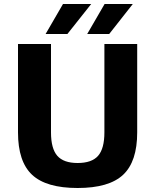

<svg xmlns="http://www.w3.org/2000/svg" viewBox="-20 -920 776 960"><path d="M70 -258V-700H235V-258Q235 -177 266.5 -141Q298 -105 368 -105Q439 -105 470.5 -141Q502 -177 502 -258V-700H666V-258Q666 -112 595.5 -46Q525 20 368 20Q211 20 140.5 -46Q70 -112 70 -258ZM208 -750 295 -900H436L317 -750ZM416 -750 503 -900H644L526 -750Z"/></svg>

Font: Fivo Sans
Style: Regular
Weight: 700
Designer: Alexander Slobzheninov
Foundry: Alexander Slobzheninov
Version: 1.0